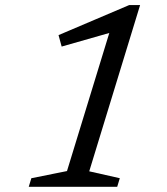

<svg xmlns="http://www.w3.org/2000/svg" viewBox="-20 -718 640 738"><path d="M237.5 -60.5 415.5 -641.5 439.5 -602.5 217 -539 205 -583 476.5 -698.5H518.5L323 -59.5L440.5 -33L430.5 0H90.5L100.5 -33Z"/></svg>

Font: Newsreader 12pt
Style: Italic
Weight: 400
Italic angle: -17°
Version: Version 1.003